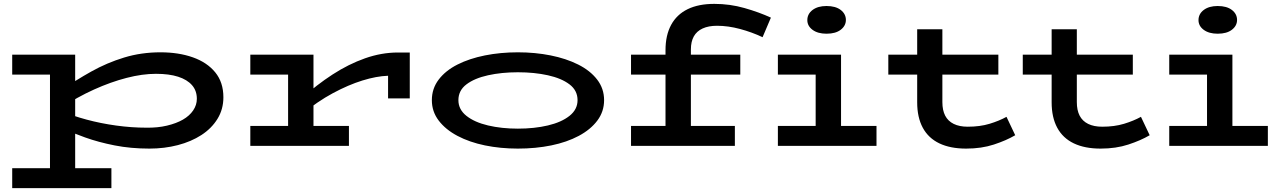

<svg xmlns="http://www.w3.org/2000/svg" viewBox="-20 -753 6611 991"><path d="M751 14Q655 14 571.5 -2.5Q488 -19 419.5 -43.5Q351 -68 299 -92V-179Q355 -155 427.5 -135.5Q500 -116 579.5 -105Q659 -94 735 -94Q793 -93 841.5 -104.5Q890 -116 924 -135.5Q958 -155 977 -183Q996 -211 996 -243Q996 -285 971 -313.5Q946 -342 899.5 -357Q853 -372 785 -372Q715 -372 633.5 -351Q552 -330 465.5 -291Q379 -252 294 -196V-286Q371 -339 451.5 -384Q532 -429 620.5 -456Q709 -483 808 -483Q902 -483 975.5 -457Q1049 -431 1091 -379.5Q1133 -328 1133 -251Q1133 -189 1102.5 -139.5Q1072 -90 1019.5 -56Q967 -22 898 -4Q829 14 751 14ZM43 218V115H555V218ZM238 190V-471H368V190ZM43 -368V-471H358V-368Z M1537 -162V-245Q1614 -315 1696.5 -368.5Q1779 -422 1864 -452Q1949 -482 2034 -482H2095V-245H1983V-362Q1923 -360 1850.5 -337.5Q1778 -315 1698 -272Q1618 -229 1537 -162ZM1272 0V-103H1781V0ZM1467 -33V-471H1598V-33ZM1272 -368V-471H1589V-368Z M2653 14Q2563 14 2483 -2.5Q2403 -19 2341.5 -51.5Q2280 -84 2244.5 -130.5Q2209 -177 2209 -236Q2209 -296 2244.5 -342.5Q2280 -389 2341.5 -420Q2403 -451 2483 -467Q2563 -483 2653 -483Q2742 -483 2822 -467Q2902 -451 2964 -420Q3026 -389 3062 -342.5Q3098 -296 3098 -236Q3098 -177 3063 -130.5Q3028 -84 2967 -51.5Q2906 -19 2825.5 -2.5Q2745 14 2653 14ZM2653 -89Q2738 -89 2808 -105.5Q2878 -122 2919.5 -155Q2961 -188 2961 -236Q2961 -286 2919.5 -317.5Q2878 -349 2808 -364.5Q2738 -380 2653 -380Q2569 -380 2499 -364.5Q2429 -349 2387.5 -317.5Q2346 -286 2346 -236Q2346 -188 2387.5 -155Q2429 -122 2499 -105.5Q2569 -89 2653 -89Z M3415 -54V-494Q3415 -571 3444 -624.5Q3473 -678 3529 -705.5Q3585 -733 3667 -733Q3747 -733 3822.5 -711.5Q3898 -690 3959 -662L3916 -561Q3861 -587 3799.5 -603.5Q3738 -620 3681 -620Q3637 -620 3606.5 -606Q3576 -592 3561 -565Q3546 -538 3546 -498V-54ZM3237 0V-103H3773V0ZM3237 -368V-471H3801V-368ZM4190 -33V-471H4321V-33ZM3995 0V-103H4504V0ZM3995 -368V-471H4286V-368ZM4246 -579Q4201 -579 4174 -599Q4147 -619 4147 -649Q4147 -681 4174 -701.5Q4201 -722 4246 -722Q4293 -722 4319.5 -701.5Q4346 -681 4346 -650Q4346 -620 4319.5 -599.5Q4293 -579 4246 -579Z M4967 14Q4885 14 4828.5 -13Q4772 -40 4743 -93.5Q4714 -147 4714 -225V-602H4844V-226Q4844 -184 4858.5 -156Q4873 -128 4902.5 -113.5Q4932 -99 4975 -99Q5038 -99 5087.5 -114Q5137 -129 5175 -150L5220 -55Q5174 -28 5110 -7Q5046 14 4967 14ZM4565 -368V-471H5133V-368Z M5661 14Q5579 14 5522.5 -13Q5466 -40 5437 -93.5Q5408 -147 5408 -225V-602H5538V-226Q5538 -184 5552.5 -156Q5567 -128 5596.5 -113.5Q5626 -99 5669 -99Q5732 -99 5781.5 -114Q5831 -129 5869 -150L5914 -55Q5868 -28 5804 -7Q5740 14 5661 14ZM5259 -368V-471H5827V-368Z M6210 -33V-471H6341V-33ZM6015 0V-103H6524V0ZM6015 -368V-471H6306V-368ZM6265 -579Q6220 -579 6193 -599Q6166 -619 6166 -649Q6166 -681 6193 -701.5Q6220 -722 6265 -722Q6312 -722 6338.5 -701.5Q6365 -681 6365 -650Q6365 -620 6338.5 -599.5Q6312 -579 6265 -579Z"/></svg>

Font: BioRhyme Expanded SemiBold
Style: Regular
Weight: 600
Width: 7
Designer: Aoife Mooney
Foundry: Aoife Mooney Type
Version: Version 1.600;gftools[0.9.33]